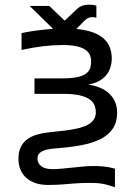

<svg xmlns="http://www.w3.org/2000/svg" viewBox="-20 -620 590 818"><path d="M190.4 -56.6C170.6 -54.4 152.6 -50.9 136.5 -46.1C120.4 -41.4 106.5 -34.7 95 -25.9C83.4 -17.1 74.5 -6 68.1 7.3C61.8 20.7 58.6 36.8 58.6 55.7C58.6 90.5 69.7 117.9 92 137.9C114.3 158 145.8 168 186.5 168C199.5 168 211.1 167.7 221.2 167.2C231.3 166.7 240.5 166.2 248.8 165.5C257.1 164.9 265.1 164.2 272.7 163.6C280.4 162.9 288.5 162.3 297.1 161.6C305.7 161 315.1 160.4 325.2 159.9C335.3 159.4 347 159.2 360.4 159.2C371.1 159.2 380.8 159.4 389.4 159.9C398 160.4 406.3 161.3 414.3 162.6C422.3 163.9 430.7 165.8 439.5 168.2C448.2 170.7 458.3 173.8 469.7 177.7V98.6C460.6 96 452.1 94 444.1 92.5C436.1 91.1 428.2 89.9 420.4 89.1C412.6 88.3 404.7 87.8 396.7 87.6C388.8 87.5 380.2 87.4 371.1 87.4C362 87.4 350 88.1 335.2 89.4C320.4 90.7 304.9 92.2 288.8 94C272.7 95.8 257 97.3 241.7 98.6C226.4 99.9 213.7 100.6 203.6 100.6C182.5 100.6 166.5 96.4 155.8 88.1C145 79.8 139.6 68.8 139.6 55.2C139.6 49 141 43.5 143.6 38.8C146.2 34.1 150.4 29.9 156.2 26.4C162.1 22.8 170 19.8 179.9 17.3C189.9 14.9 202.1 13.2 216.8 12.2C256.8 9.3 293.1 4.8 325.4 -1.2C357.8 -7.2 385.3 -16 408 -27.3C430.6 -38.7 448.1 -53.5 460.4 -71.8C472.8 -90 479 -113 479 -140.6C479 -158.2 475.8 -173.8 469.5 -187.5C463.1 -201.2 454.5 -213 443.6 -222.9C432.7 -232.8 419.8 -240.8 404.8 -246.8C389.8 -252.8 373.5 -257.2 356 -259.8C373.5 -262.7 388.6 -267.6 401.1 -274.4C413.7 -281.2 424 -289.6 432.1 -299.3C440.3 -309.1 446.3 -320.1 450.2 -332.3C454.1 -344.5 456.1 -357.4 456.1 -371.1C456.1 -387.4 453.5 -402.6 448.5 -416.7C443.4 -430.9 435.1 -443.4 423.3 -454.3C411.6 -465.3 396.1 -474.4 376.7 -481.7C357.3 -489 333.5 -494 305.2 -496.6L339.4 -531.2C345.2 -537.1 350.7 -541.2 356 -543.5C361.2 -545.7 366.9 -546.9 373 -546.9C376 -546.9 378.9 -546.7 381.8 -546.4C384.8 -546.1 387.7 -545.4 390.6 -544.4V-595.7C385.7 -597.3 380.7 -598.5 375.5 -599.1C370.3 -599.8 365.2 -600.1 360.4 -600.1C347 -600.1 336.1 -598.2 327.6 -594.5C319.2 -590.7 311.2 -585.1 303.7 -577.6L255.4 -532.2L189.9 -594.7H106.4L206.1 -497.1C182.9 -495.4 159.7 -493.1 136.2 -490C112.8 -486.9 91.3 -483.2 71.8 -479V-407.2C102.4 -414.1 132.7 -419.3 162.8 -422.9C193 -426.4 220.7 -428.2 246.1 -428.2C269.2 -428.2 288.6 -426.6 304.2 -423.3C319.8 -420.1 332.4 -415.4 341.8 -409.4C351.2 -403.4 358 -396.1 362.1 -387.5C366.1 -378.8 368.2 -369 368.2 -357.9C368.2 -346.5 366.5 -336.4 363.3 -327.6C360 -318.8 353.8 -311.4 344.7 -305.2C335.6 -299 323.2 -294.3 307.4 -291C291.6 -287.8 271.3 -286.1 246.6 -286.1H127V-220.2H247.1C275.4 -220.2 298.7 -218.3 316.9 -214.4C335.1 -210.4 349.5 -204.9 360.1 -197.8C370.7 -190.6 378 -182.2 382.1 -172.6C386.1 -163 388.2 -152.3 388.2 -140.6C388.2 -128.9 385.2 -118.8 379.2 -110.4C373.1 -101.9 365.2 -94.8 355.2 -89.1C345.3 -83.4 333.7 -78.9 320.3 -75.4C307 -72 293 -69.2 278.3 -66.9C263.7 -64.6 248.8 -62.7 233.6 -61.3C218.5 -59.8 204.1 -58.3 190.4 -56.6Z"/></svg>

Font: CodeNewRoman Nerd Font Mono
Style: Regular
Weight: 400
Monospace: yes
Designer: Sam Radian
Foundry: Code New Roman
Version: Version 2.00 November 29, 2014;Nerd Fonts 3.2.1